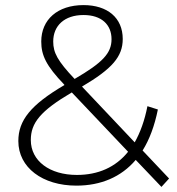

<svg xmlns="http://www.w3.org/2000/svg" viewBox="-20 -724 695 754"><path d="M540 -133C540 -133 644 -23 644 -23C644 -23 614 10 614 10C614 10 513 -96 513 -96C456 -29 376 5 280 5C147 5 52 -66 52 -170C52 -251 100 -312 233 -390C233 -390 232 -392 232 -392C161 -466 142 -507 142 -561C142 -647 206 -704 308 -704C402 -704 462 -654 462 -571C462 -502 421 -454 302 -384C302 -384 509 -165 509 -165C531 -204 548 -251 559 -307C559 -307 600 -294 600 -294C587 -230 567 -176 540 -133ZM189 -561C189 -517 206 -485 273 -414C383 -478 418 -515 418 -570C418 -627 379 -665 308 -665C233 -665 189 -623 189 -561ZM282 -37C365 -37 434 -67 483 -128C483 -128 262 -361 262 -361C138 -288 101 -241 101 -174C101 -92 175 -37 282 -37Z"/></svg>

Font: TamingNoise
Style: Regular
Weight: 500
Designer: Julieta Ulanovsky
Foundry: Julieta Ulanovsky
Version: ""